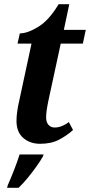

<svg xmlns="http://www.w3.org/2000/svg" viewBox="-20 -679 431 920"><path d="M172 10Q124 10 91.5 -18Q59 -46 59 -100Q59 -120 62.5 -145.5Q66 -171 71 -191L131 -470H64L75 -519Q112 -519 163.5 -550.5Q215 -582 261 -659H312L286 -536H391L377 -470H271L212 -197Q201 -145 201 -117Q201 -93 212.5 -80.5Q224 -68 242 -68Q260 -68 278 -75.5Q296 -83 310 -94L330 -56Q300 -29 262.5 -9.5Q225 10 172 10ZM17 209Q32 175 47.5 135.5Q63 96 74 61H189L186 70Q175 90 155.5 117.5Q136 145 113.5 172.5Q91 200 69 221H14Z"/></svg>

Font: Noto Serif Condensed
Style: Bold Italic
Weight: 700
Width: 3
Italic angle: -12°
Designer: Monotype Design Team
Foundry: Monotype Imaging Inc.
Version: Version 2.014